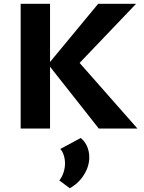

<svg xmlns="http://www.w3.org/2000/svg" viewBox="-20 -678 761 1013"><path d="M501 0 244 -326V0H89V-658H244V-351L498 -658H698L400 -346L705 0ZM293 274Q308 255 315.5 231Q323 207 323 185Q323 161 316 140Q309 119 298 108L406 50Q428 68 439.5 94.5Q451 121 451 152Q451 200 422.5 245Q394 290 348 315Z"/></svg>

Font: Ysabeau Ultrabold
Style: Regular
Weight: 800
Designer: Christian Thalmann (Catharsis Fonts)
Version: Version 0.003